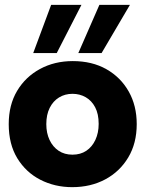

<svg xmlns="http://www.w3.org/2000/svg" viewBox="-20 -760 600 792"><path d="M278 12Q206 12 146.5 -18.5Q87 -49 51.5 -107Q16 -165 16 -248Q16 -327 50.5 -385Q85 -443 145 -475.5Q205 -508 280 -508Q360 -508 419 -474.5Q478 -441 511 -382.5Q544 -324 544 -248Q544 -169 509 -110.5Q474 -52 414 -20Q354 12 278 12ZM279 -122Q312 -122 336 -138Q360 -154 373.5 -183Q387 -212 387 -249Q387 -290 372.5 -317.5Q358 -345 333.5 -359Q309 -373 279 -373Q248 -373 223.5 -358Q199 -343 185 -315Q171 -287 171 -248Q171 -211 184.5 -182.5Q198 -154 222 -138Q246 -122 279 -122ZM303 -541 390 -740H516L399 -541ZM117 -541 191 -740H316L214 -541Z"/></svg>

Font: Rethink Sans ExtraBold
Style: Regular
Weight: 800
Designer: The Rethink Sans project authors (Hans Thiessen). DM Sans designed by Colophon Foundry.
Foundry: Rethink Communications LLC
Version: Version 1.001